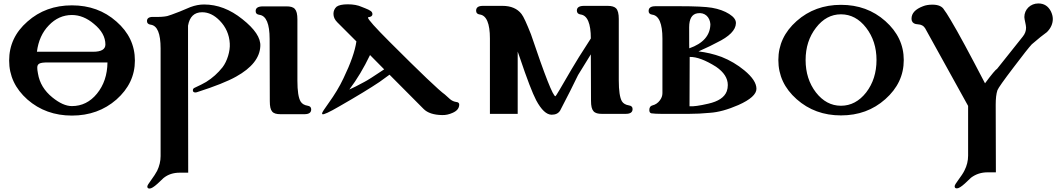

<svg xmlns="http://www.w3.org/2000/svg" viewBox="-20 -658 6145 1113"><path d="M762 -307C762 -396 726 -471 655 -533C584 -596 498 -627 397 -627C296 -627 210 -596 139 -533C68 -471 33 -396 33 -307C33 -219 68 -144 139 -81C210 -19 296 12 397 12C498 12 584 -19 655 -81C726 -144 762 -219 762 -307ZM397 -571C441 -571 484 -554 525 -519C569 -483 591 -443 591 -400C591 -372 567 -358 520 -358H194C202 -421 225 -472 263 -511C301 -551 346 -571 397 -571ZM603 -296C602 -224 582 -164 542 -115C503 -67 454 -43 397 -43C362 -43 325 -60 284 -93C237 -131 209 -177 200 -232C197 -247 196 -258 196 -265C196 -289 209 -296 257 -296Z M1489 -390C1492 -438 1457 -490 1385 -547C1314 -604 1240 -632 1163 -632C1137 -632 1111 -627 1084 -617L1022 -591C983 -576 959 -567 950 -565C933 -561 906 -559 871 -560C845 -561 832 -553 832 -536C832 -524 839 -517 853 -515C892 -510 911 -464 911 -377V247C911 276 904 305 891 332C883 347 871 366 854 389C841 406 834 418 834 423C834 431 838 435 847 435C857 435 872 426 893 407L928 374C954 353 985 343 1022 343H1071L1070 -383V-509C1079 -561 1106 -587 1152 -587C1188 -587 1222 -571 1254 -538C1289 -502 1309 -458 1312 -406C1315 -362 1297 -303 1270 -268C1243 -234 1212 -206 1175 -183C1160 -174 1138 -163 1110 -150C1102 -147 1098 -142 1098 -135C1098 -126 1103 -122 1113 -122C1116 -122 1120 -123 1123 -124C1226 -157 1301 -187 1349 -214C1439 -264 1486 -323 1489 -390Z M1764 -45C1745 -48 1731 -56 1723 -69C1710 -90 1704 -131 1704 -190V-545C1704 -606 1686 -621 1641 -621H1504C1476 -621 1462 -612 1462 -594C1462 -581 1469 -574 1484 -572C1523 -567 1543 -520 1543 -432L1544 -72C1544 -11 1560 4 1607 4H1744C1771 4 1784 -5 1784 -24C1784 -36 1777 -43 1764 -45Z M2542 9C2563 10 2584 5 2604 -4C2629 -15 2641 -30 2642 -50C2643 -60 2637 -66 2624 -67C2611 -69 2600 -74 2589 -83L2559 -110C2526 -133 2419 -235 2239 -415C2155 -499 2113 -546 2113 -556C2113 -557 2114 -558 2115 -558C2131 -560 2139 -566 2139 -576C2139 -579 2138 -582 2137 -585C2132 -598 2104 -607 2077 -618C2055 -628 2028 -633 1996 -633C1965 -633 1943 -628 1931 -619C1919 -608 1913 -594 1913 -578C1913 -560 1920 -544 1935 -529L2046 -418C2038 -362 2013 -291 1971 -204C1948 -155 1919 -108 1886 -62C1860 -26 1847 -6 1847 -1C1847 1 1848 3 1849 4C1855 8 1888 -7 1948 -42C2051 -101 2128 -148 2180 -183C2201 -198 2221 -212 2238 -225L2436 -26C2458 -4 2493 8 2542 9ZM2207 -256C2146 -215 2108 -191 2092 -183C2055 -163 2026 -148 2005 -139C2049 -197 2089 -264 2125 -339Z M3626 -47C3607 -50 3593 -58 3585 -71C3573 -92 3567 -133 3567 -192V-315V-548C3567 -578 3562 -599 3551 -610C3542 -619 3526 -624 3503 -624H3366C3338 -624 3324 -615 3324 -597C3324 -584 3331 -576 3346 -574C3385 -569 3405 -522 3405 -435C3350 -350 3313 -291 3293 -256C3233 -152 3202 -100 3200 -100C3186 -99 3139 -219 3058 -459C3033 -522 3015 -562 3003 -577C2979 -608 2942 -624 2893 -624H2780C2753 -624 2740 -615 2740 -596C2740 -583 2747 -576 2761 -574C2800 -569 2820 -522 2820 -435V2H2981V-359L2993 -325C3035 -200 3067 -117 3088 -77C3118 -21 3148 7 3178 7C3201 7 3217 -1 3227 -17C3270 -100 3305 -168 3331 -223L3405 -343L3406 -74C3406 -13 3424 2 3469 2H3607C3634 2 3647 -7 3647 -26C3647 -38 3640 -45 3626 -47Z M4365 -143C4365 -176 4342 -211 4295 -250C4255 -283 4211 -309 4163 -328C4117 -345 4072 -355 4029 -360C4082 -384 4118 -401 4135 -411C4208 -446 4245 -484 4246 -523C4247 -542 4234 -560 4207 -577C4180 -594 4147 -606 4107 -613C4071 -619 4008 -622 3917 -622H3780C3753 -622 3740 -613 3740 -594C3740 -582 3747 -575 3761 -573C3800 -568 3820 -521 3820 -434V-118C3820 -103 3815 -89 3805 -76C3794 -61 3779 -51 3762 -47C3750 -44 3744 -35 3744 -20C3744 -9 3748 -3 3756 -1C3771 1 3791 2 3814 2H3974C4013 2 4053 0 4095 -4C4143 -7 4198 -22 4260 -49C4330 -80 4365 -112 4365 -143ZM4098 -518C4097 -453 4056 -406 3976 -378C3975 -375 3975 -416 3975 -500C3975 -549 3991 -576 4023 -581C4066 -588 4095 -559 4098 -518ZM4193 -129C4180 -94 4144 -70 4086 -57C4035 -45 3998 -40 3977 -42L3978 -328C4018 -329 4069 -310 4131 -271C4176 -240 4199 -205 4199 -165C4199 -152 4197 -140 4193 -129Z M5219 -310C5219 -398 5183 -473 5112 -536C5041 -599 4956 -630 4855 -630C4755 -630 4669 -599 4598 -536C4527 -473 4492 -398 4492 -310C4492 -221 4527 -146 4598 -83C4669 -20 4755 11 4855 11C4956 11 5041 -20 5112 -83C5183 -146 5219 -221 5219 -310ZM5061 -310C5061 -237 5041 -174 5001 -122C4961 -71 4912 -45 4855 -45C4798 -45 4750 -71 4710 -122C4670 -174 4650 -237 4650 -310C4650 -383 4670 -445 4710 -497C4750 -549 4798 -575 4855 -575C4912 -575 4961 -549 5001 -497C5041 -445 5061 -383 5061 -310Z M6072 -592C6056 -623 6032 -638 5999 -638C5954 -638 5918 -604 5918 -559C5918 -546 5928 -513 5928 -498C5928 -479 5922 -462 5909 -446L5760 -259C5753 -256 5729 -228 5690 -175C5601 -346 5535 -469 5491 -542C5473 -573 5460 -592 5453 -601C5442 -621 5419 -631 5385 -631C5364 -631 5346 -628 5331 -622C5286 -605 5264 -581 5264 -550C5264 -545 5265 -541 5266 -537C5271 -524 5282 -518 5301 -517C5320 -516 5334 -509 5343 -494L5592 -44V244C5592 274 5585 303 5571 330C5564 345 5551 364 5534 387C5521 404 5514 416 5514 422C5514 430 5518 434 5527 434C5537 434 5552 425 5573 406L5609 372C5637 351 5669 341 5704 341H5753L5752 -51C5752 -86 5755 -114 5762 -135C5767 -148 5798 -192 5856 -268C5911 -341 5946 -385 5961 -401C5999 -434 6028 -457 6049 -472C6072 -495 6083 -521 6083 -548C6083 -563 6079 -577 6072 -592Z"/></svg>

Font: GFS Jackson
Style: Regular
Weight: 400
Designer: George Matthiopoulos
Foundry: George Matthiopoulos
Version: Version 1.0